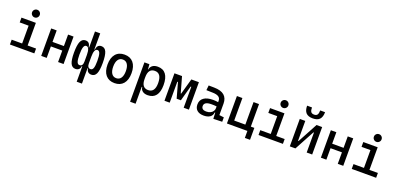

<svg xmlns="http://www.w3.org/2000/svg" viewBox="14 -1981 7003 3402"><g transform="rotate(20 3515.5 -279.5)"><path d="M78.1 0V-90.8H275.4V-426.8H107.4V-517.6H378.9V-90.8H538.1V0ZM323.7 -599.6Q293.9 -599.6 272.7 -620.8Q251.5 -642.1 251.5 -671.9Q251.5 -702.1 272.7 -723.1Q293.9 -744.1 323.7 -744.1Q354 -744.1 375 -723.1Q396 -702.1 396 -671.9Q396 -642.1 375 -620.8Q354 -599.6 323.7 -599.6Z M986.3 0V-216.3H771.5V0H668V-517.6H771.5V-301.3H986.3V-517.6H1089.8V0Z M1615.2 9.8Q1576.7 9.8 1552 -11.7Q1527.3 -33.2 1523.9 -75.2H1514.2V214.8H1415.5V-75.2H1405.8Q1402.3 -33.2 1377.9 -11.7Q1353.5 9.8 1314.5 9.8Q1251 9.8 1222.4 -52.7Q1193.8 -115.2 1193.8 -253.9Q1193.8 -397.9 1222.7 -462.6Q1251.5 -527.3 1315.4 -527.3Q1397 -527.3 1405.8 -428.7H1415.5V-732.4H1514.2V-428.7H1523.9Q1532.7 -527.3 1614.3 -527.3Q1678.2 -527.3 1707 -462.6Q1735.8 -397.9 1735.8 -253.9Q1735.8 -115.2 1707.3 -52.7Q1678.7 9.8 1615.2 9.8ZM1506.8 -166Q1506.8 -78.1 1569.3 -78.1Q1603 -78.1 1618.2 -119.6Q1633.3 -161.1 1633.3 -253.9Q1633.3 -351.6 1618.4 -395.5Q1603.5 -439.5 1570.3 -439.5Q1506.8 -439.5 1506.8 -291ZM1422.9 -291Q1422.9 -439.5 1359.4 -439.5Q1326.7 -439.5 1311.5 -395.5Q1296.4 -351.6 1296.4 -253.9Q1296.4 -161.1 1311.5 -119.6Q1326.7 -78.1 1360.4 -78.1Q1422.9 -78.1 1422.9 -166Z M2050.8 9.8Q1943.4 9.8 1883.8 -60.5Q1824.2 -130.9 1824.2 -258.8Q1824.2 -387.2 1883.8 -457.3Q1943.4 -527.3 2050.8 -527.3Q2158.7 -527.3 2218 -457.3Q2277.3 -387.2 2277.3 -258.8Q2277.3 -130.9 2218 -60.5Q2158.7 9.8 2050.8 9.8ZM2050.8 -83Q2107.9 -83 2138.9 -128.9Q2169.9 -174.8 2169.9 -258.8Q2169.9 -343.3 2138.9 -388.9Q2107.9 -434.6 2050.8 -434.6Q1993.7 -434.6 1962.6 -388.9Q1931.6 -343.3 1931.6 -258.8Q1931.6 -174.8 1962.6 -128.9Q1993.7 -83 2050.8 -83Z M2425.8 224.6V-517.6H2519.5L2527.8 -423.8H2534.2Q2541 -472.7 2578.4 -500Q2615.7 -527.3 2676.3 -527.3Q2778.3 -527.3 2830.6 -458Q2882.8 -388.7 2882.8 -253.9Q2882.8 -124 2830.6 -57.1Q2778.3 9.8 2676.3 9.8Q2616.7 9.8 2580.3 -17.6Q2543.9 -44.9 2539.1 -93.8H2529.3V224.6ZM2529.3 -241.2Q2529.3 -78.1 2653.3 -78.1Q2780.3 -78.1 2780.3 -253.9Q2780.3 -439.5 2653.3 -439.5Q2529.3 -439.5 2529.3 -276.4Z M2992.2 0V-517.6H3134.8L3218.8 -219.7H3226.6L3310.5 -517.6H3453.1V0H3354.5V-394.5H3341.8L3262.7 -107.4H3182.6L3103.5 -394.5H3090.8V0Z M3915 4.9 3910.2 -109.4H3899.9Q3894 -49.8 3849.4 -20Q3804.7 9.8 3732.4 9.8Q3651.4 9.8 3606.9 -29.3Q3562.5 -68.4 3562.5 -139.6Q3562.5 -221.7 3623.8 -265.6Q3685.1 -309.6 3796.9 -309.6Q3852.5 -309.6 3894.5 -301.3V-325.2Q3894.5 -377 3858.2 -401.1Q3821.8 -425.3 3750 -427.2L3626 -430.7L3635.7 -522.5L3740.2 -521Q3868.7 -519 3930.9 -465.6Q3993.2 -412.1 3993.2 -309.6V-93.8L4081.1 -83V0ZM3894.5 -221.7Q3869.6 -225.6 3845 -226.1Q3820.3 -226.6 3794.9 -226.6Q3660.2 -226.6 3660.2 -144.5Q3660.2 -110.4 3683.3 -91.8Q3706.5 -73.2 3749 -73.2Q3797.4 -73.2 3829.8 -89.8Q3862.3 -106.4 3878.4 -132.3Q3894.5 -158.2 3894.5 -185.5Z M4169.9 0V-517.6H4273.4V-92.8H4483.4V-517.6H4586.9V-92.8H4653.3V131.8H4555.7V0Z M4765.6 0V-90.8H4962.9V-426.8H4794.9V-517.6H5066.4V-90.8H5225.6V0ZM5011.2 -599.6Q4981.4 -599.6 4960.2 -620.8Q4939 -642.1 4939 -671.9Q4939 -702.1 4960.2 -723.1Q4981.4 -744.1 5011.2 -744.1Q5041.5 -744.1 5062.5 -723.1Q5083.5 -702.1 5083.5 -671.9Q5083.5 -642.1 5062.5 -620.8Q5041.5 -599.6 5011.2 -599.6Z M5355.5 0V-517.6H5459V-141.6H5468.8L5671.4 -517.6H5777.3V0H5673.8V-376H5664.1L5461.4 0ZM5566.4 -604.5Q5479 -604.5 5438 -648.7Q5397 -692.9 5397 -782.7H5488.8Q5488.8 -726.6 5506.3 -701.2Q5523.9 -675.8 5566.4 -675.8Q5609.9 -675.8 5627 -701.9Q5644 -728 5644 -782.7H5735.8Q5735.8 -692.4 5694.6 -648.4Q5653.3 -604.5 5566.4 -604.5Z M6259.8 0V-216.3H6044.9V0H5941.4V-517.6H6044.9V-301.3H6259.8V-517.6H6363.3V0Z M6523.4 0V-90.8H6720.7V-426.8H6552.7V-517.6H6824.2V-90.8H6983.4V0ZM6769 -599.6Q6739.3 -599.6 6718 -620.8Q6696.8 -642.1 6696.8 -671.9Q6696.8 -702.1 6718 -723.1Q6739.3 -744.1 6769 -744.1Q6799.3 -744.1 6820.3 -723.1Q6841.3 -702.1 6841.3 -671.9Q6841.3 -642.1 6820.3 -620.8Q6799.3 -599.6 6769 -599.6Z"/></g></svg>

Font: Cascadia Mono PL
Style: Regular
Weight: 400
Monospace: yes
Designer: Aaron Bell
Foundry: Saja Typeworks
Version: Version 2404.023; ttfautohint (v1.8.4)